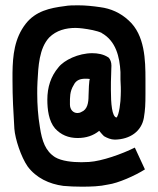

<svg xmlns="http://www.w3.org/2000/svg" viewBox="-20 -679 594 722"><path d="M287 23C322 23 355 22 386 15C424 10 489 -19 525 -42L487 -124C439 -100 363 -73 315 -70H316C308 -70 297 -69 286 -69C253 -69 212 -73 187 -88C151 -111 138 -148 130 -201C123 -242 120 -286 120 -327C120 -342 120 -357 121 -372C124 -429 127 -497 165 -538C192 -565 228 -574 264 -574C272 -574 283 -573 291 -572C314 -569 344 -564 363 -555H362C416 -525 430 -465 433 -408V-380C434 -361 435 -343 434 -320C434 -298 428 -245 418 -237C401 -240 397 -290 397 -341C397 -361 397 -382 398 -399C398 -412 399 -424 399 -432C399 -445 395 -455 389 -462L386 -464C369 -475 348 -479 327 -479C275 -479 221 -453 200 -426C171 -392 158 -351 158 -304C158 -268 163 -224 187 -196C209 -172 237 -160 272 -160C304 -160 331 -169 353 -187C360 -178 368 -170 371 -167C383 -160 397 -154 412 -154C469 -155 512 -185 521 -236C526 -267 527 -286 527 -326V-380C527 -453 525 -547 464 -602C433 -631 396 -647 357 -652C330 -656 302 -659 274 -659C258 -659 238 -659 223 -656C167 -649 114 -637 77 -590C34 -535 28 -470 27 -406V-376C27 -312 30 -263 34 -195C37 -156 59 -89 84 -53C116 -10 165 13 218 20C240 22 263 23 287 23ZM286 -258C281 -255 276 -254 271 -254C255 -254 243 -267 243 -286V-289C243 -312 242 -335 257 -359C266 -378 282 -383 301 -383C306 -383 312 -383 318 -382C315 -382 313 -332 313 -320C313 -293 309 -267 286 -258Z"/></svg>

Font: HEYCLAY
Style: Regular
Weight: 400
Designer: Marcelo Magalhaes
Foundry: Marcelo Magalhães
Version: Version 1.300;hotconv 1.0.109;makeotfexe 2.5.65596